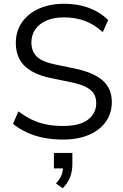

<svg xmlns="http://www.w3.org/2000/svg" viewBox="-20 -734 655 1022"><path d="M314.7 8.9Q259.7 8.9 211.3 -0.8Q162.9 -10.6 122.3 -29.4Q81.7 -48.2 49.2 -74.8L78.1 -141.3Q112.2 -115.7 147.6 -98.1Q183 -80.5 224.3 -72Q265.5 -63.5 314.7 -63.5Q404.8 -63.5 448.5 -97.2Q492.2 -130.9 492.2 -185.6Q492.2 -215.5 478.6 -236.5Q464.9 -257.5 434.6 -272.4Q404.3 -287.3 355.3 -296.9L251.2 -318.3Q156.7 -337.8 110.5 -383.4Q64.2 -429.1 64.2 -505.5Q64.2 -568.3 96.9 -615.2Q129.5 -662.1 187.5 -688Q245.5 -713.9 320.7 -713.9Q368.7 -713.9 411.6 -704.2Q454.5 -694.4 491.2 -674.8Q527.9 -655.3 555.9 -627.2L527 -563Q482.3 -603.8 432.3 -622.6Q382.3 -641.5 320.2 -641.5Q267.3 -641.5 228.5 -625Q189.7 -608.6 168.4 -578.4Q147.2 -548.3 147.2 -507.8Q147.2 -460.2 176.5 -432.3Q205.8 -404.4 273.4 -390.9L377.1 -369.4Q477.7 -348.4 526.4 -305.8Q575.2 -263.2 575.2 -190.3Q575.2 -131.6 543.6 -86.5Q512 -41.4 453.5 -16.2Q394.9 8.9 314.7 8.9ZM313.5 267.9 277.6 242.3Q300.2 218.2 307.9 196.9Q315.6 175.6 315.6 151.5L336.3 162.3H267V79.9H365.2V140Q365.2 177.3 352.7 209.7Q340.3 242 313.5 267.9Z"/></svg>

Font: Nunito Sans 12pt ExtraLight
Style: Regular
Weight: 200
Version: Version 3.101;gftools[0.9.27]